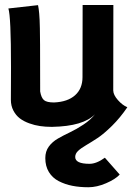

<svg xmlns="http://www.w3.org/2000/svg" viewBox="-20 -519 558 784"><path d="M368.2 -52.7Q320.3 -3.4 193.8 -1H189.5Q166 -1 143.8 -4.2Q121.6 -7.3 99.4 -15.4Q77.1 -23.4 61 -35.6Q44.9 -47.9 34.7 -67.4Q24.4 -86.9 24.4 -111.8Q24.4 -130.9 24.7 -176.3Q24.9 -221.7 24.9 -246.1Q24.9 -452.1 14.2 -484.4L135.3 -498Q138.2 -484.9 140.1 -463.1Q142.1 -441.4 142.8 -404.1Q143.6 -366.7 143.6 -335.7Q143.6 -304.7 143.8 -244.4Q144 -184.1 144 -145.5Q148.4 -119.6 159.7 -110.1Q170.9 -100.6 200.7 -100.6Q256.3 -103 286.6 -130.1Q316.9 -157.2 316.9 -204.1L317.4 -498.5H442.9L442.4 -149.4Q442.9 -131.3 461.4 -110.4Q480 -89.4 500 -81.1Q470.7 -38.1 437.3 -5.1Q403.8 27.8 378.7 44.4Q353.5 61 331.8 73.7Q310.1 86.4 298.6 97.4Q287.1 108.4 287.1 122.1Q287.1 149.9 345.7 149.9Q374 149.9 408.2 125L468.8 193.8Q451.2 212.9 413.3 229.2Q375.5 245.6 340.8 245.6Q305.2 245.6 275.4 239.7Q245.6 233.9 220 220.7Q194.3 207.5 179.7 183.6Q165 159.7 165 126.5Q165 99.1 179.2 79.6Q193.4 60.1 216.8 46.6Q240.2 33.2 266.1 21Q292 8.8 320.8 -10.3Q349.6 -29.3 368.2 -52.7Z"/></svg>

Font: Fantasque Sans Mono
Style: Bold
Weight: 700
Monospace: yes
Designer: Jany Belluz
Version: Version 1.8.0 ; ttfautohint (v1.8.2)